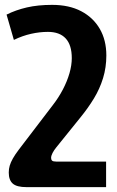

<svg xmlns="http://www.w3.org/2000/svg" viewBox="-20 -530 481 789"><path d="M416 239H89Q49 239 32.5 224.5Q16 210 16 179Q16 164 20 150.5Q24 137 33 121Q42 105 58 84L197 -98Q221 -129 238.5 -162.5Q256 -196 265.5 -229Q275 -262 275 -291Q275 -345 250 -372Q225 -399 177 -399Q143 -399 107.5 -391Q72 -383 37 -366L7 -470Q45 -489 90.5 -499.5Q136 -510 194 -510Q264 -510 313.5 -484Q363 -458 390 -411.5Q417 -365 417 -302Q417 -253 403.5 -209Q390 -165 366 -125.5Q342 -86 311 -48L211 76Q202 87 196 98.5Q190 110 190 119Q190 126 194 130Q198 134 211 134H416Z"/></svg>

Font: Noto Sans Armenian
Style: Bold
Weight: 700
Version: Version 2.007